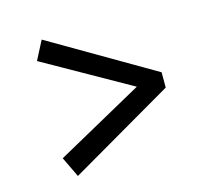

<svg xmlns="http://www.w3.org/2000/svg" viewBox="-80 -637 742 687"><g transform="rotate(-15 291.0 -293.5)"><path d="M127.9 -41 91.8 -116.2 414.1 -294.9 92.8 -476.1 128.9 -545.9 513.2 -321.8V-265.1Z"/></g></svg>

Font: Literata Book SemiBold
Style: Regular
Weight: 600
Designer: Latin by Veronika Burian and Jose Scaglione. Greek by Irene Vlachou. Cyrillic by Vera Evstafieva
Foundry: TypeTogether
Version: Version 2.003;PS 002.003;hotconv 1.0.88;makeotf.lib2.5.64775